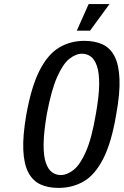

<svg xmlns="http://www.w3.org/2000/svg" viewBox="-20 -910 605 940"><path d="M266 10Q215 10 177.5 -7.5Q140 -25 118.5 -66Q97 -107 94 -176.5Q91 -246 109 -350Q134 -488 174.5 -566.5Q215 -645 270 -677.5Q325 -710 393 -710Q445 -710 482.5 -692.5Q520 -675 541 -634Q562 -593 565 -523.5Q568 -454 549 -350Q526 -212 485.5 -133Q445 -54 390 -22Q335 10 266 10ZM277 -53Q308 -53 340 -78Q372 -103 400.5 -167.5Q429 -232 449 -350Q465 -439 465.5 -496.5Q466 -554 454.5 -587Q443 -620 424 -633.5Q405 -647 382 -647Q351 -647 319.5 -622Q288 -597 259.5 -532.5Q231 -468 209 -350Q194 -261 193.5 -203.5Q193 -146 204.5 -113Q216 -80 235 -66.5Q254 -53 277 -53ZM356 -760 414 -890H516L421 -760Z"/></svg>

Font: Cuprum Medium
Style: Italic
Weight: 500
Italic angle: -10°
Version: Version 3.000